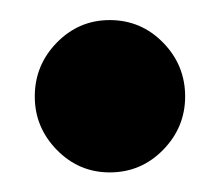

<svg xmlns="http://www.w3.org/2000/svg" viewBox="-20 -154 229 196"><path d="M92 22Q60.5 22 38 -1Q15.5 -24 15.5 -55.5Q15.5 -87.5 38 -110.5Q60.5 -133.5 92 -133.5Q124 -133.5 146.5 -110.5Q169 -87.5 169 -55.5Q169 -24 146.5 -1Q124 22 92 22Z"/></svg>

Font: Imbue 100pt Black
Style: Regular
Weight: 900
Designer: Tyler Finck
Foundry: Etcetera Type Company
Version: Version 1.102; ttfautohint (v1.8.3)